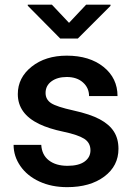

<svg xmlns="http://www.w3.org/2000/svg" viewBox="-20 -770 556 800"><path d="M36.6 0ZM356.9 -143.6Q356.9 -175.3 330.8 -191.9Q304.7 -208.5 244.1 -221.2Q183.6 -233.9 143.1 -253.4Q54.2 -296.4 54.2 -377.9Q54.2 -446.3 111.8 -492.2Q169.4 -538.1 258.3 -538.1Q353 -538.1 411.4 -491.2Q469.7 -444.3 469.7 -369.6H351.1Q351.1 -403.8 325.7 -426.5Q300.3 -449.2 258.3 -449.2Q219.2 -449.2 194.6 -431.2Q169.9 -413.1 169.9 -382.8Q169.9 -355.5 192.9 -340.3Q215.8 -325.2 285.6 -309.8Q355.5 -294.4 395.3 -273.2Q435.1 -252 454.3 -222.2Q473.6 -192.4 473.6 -149.9Q473.6 -78.6 414.6 -34.4Q355.5 9.8 259.8 9.8Q194.8 9.8 144 -13.7Q93.3 -37.1 64.9 -78.1Q36.6 -119.1 36.6 -166.5H151.9Q154.3 -124.5 183.6 -101.8Q212.9 -79.1 261.2 -79.1Q308.1 -79.1 332.5 -96.9Q356.9 -114.7 356.9 -143.6ZM267.6 -674.8 338.9 -750.5H440.4V-745.6L304.2 -609.4H231L95.7 -746.1V-750.5H196.3Z"/></svg>

Font: Roboto Medium
Style: Regular
Weight: 500
Designer: Google
Version: Version 2.134; 2016; ttfautohint (v1.6)